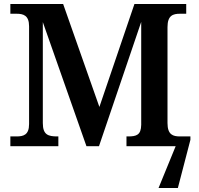

<svg xmlns="http://www.w3.org/2000/svg" viewBox="-20 -734 997 964"><path d="M32 0H273V-49H268C222 -49 195 -57 195 -116V-623L414 0H477L689 -624V-107C688 -56 665 -49 623 -49H615V0H862L776 210H873L936 -32V-49H884C849 -49 821 -57 821 -116V-598C821 -657 849 -665 884 -665H915V-714H655L479 -197L297 -714H32V-665H63C97 -665 126 -657 126 -602V-111C126 -56 97 -49 63 -49H32Z"/></svg>

Font: Noto Serif SemiBold
Style: Regular
Weight: 600
Designer: Monotype Design Team
Foundry: Monotype Imaging Inc.
Version: Version 2.013